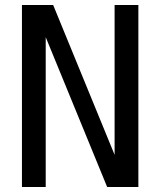

<svg xmlns="http://www.w3.org/2000/svg" viewBox="-20 -749 642 769"><path d="M163.1 0V-600.1L409.2 0H534.2V-729H439V-128.9L192.9 -729H67.9V0Z"/></svg>

Font: Hack Dev
Style: Regular
Weight: 400
Designer: Christopher Simpkins
Foundry: Christopher Simpkins
Version: Version 2.0315